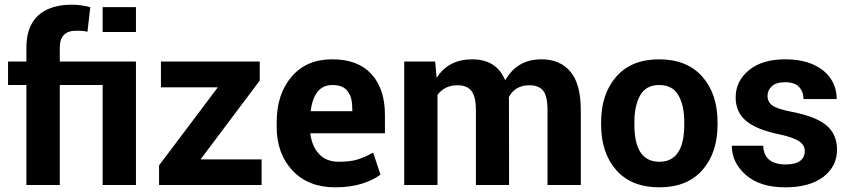

<svg xmlns="http://www.w3.org/2000/svg" viewBox="-20 -792 3640 822"><path d="M562 -528.5V0H419.5V-428H236V0H93V-428H14.5V-528.5H93V-587Q93 -650.5 116.5 -691.5Q140 -732.5 184 -752.2Q228 -772 288.5 -772Q324.5 -772 366.5 -761.5L354.5 -656Q338 -660.5 311.5 -660.5Q309 -660.5 306 -660.5Q236 -660.5 236 -588Q236 -587.5 236 -587V-528.5ZM562 -655H419.5V-761.5H562Z M1100 0H661V-84L912.5 -418H669V-528.5H1092V-447L838.5 -109.5H1100Z M1415.5 10Q1299.5 10 1232 -62.2Q1164.5 -134.5 1164.5 -249V-268.5Q1164.5 -388.5 1228 -463.2Q1291.5 -538 1401 -538H1403Q1512.5 -538 1570.2 -474.8Q1628 -411.5 1628 -299.5V-221.5H1308.5Q1315 -166 1345.8 -132.8Q1376.5 -99.5 1430.5 -99.5Q1479 -99.5 1509.5 -108.8Q1540 -118 1577.5 -138.5L1609 -44.5Q1577.5 -20.5 1528 -5.2Q1478.5 10 1415.5 10ZM1488.5 -316Q1488.5 -345.5 1484.5 -365.5Q1480.5 -385.5 1468 -402Q1447.5 -428 1404.5 -428Q1404 -428 1403 -428Q1324 -428 1310 -316Z M2466.5 0H2324V-320.5Q2324 -381.5 2305 -404.2Q2286 -427 2246.5 -427Q2186 -427 2158.5 -376.5Q2158.5 -366 2159 -359.5Q2159.5 -353 2159.5 0H2017.5V-320.5Q2017.5 -377 1998.8 -402Q1980 -427 1939 -427Q1883 -427 1853 -385.5V0H1710.5V-528.5H1843L1849 -461L1850.5 -460.5Q1901.5 -538 2001 -538Q2106 -538 2143 -448Q2194 -538 2297 -538Q2297.5 -538 2298 -538Q2378 -538 2422.2 -485.2Q2466.5 -432.5 2466.5 -320Z M2803 10Q2683.5 10 2618.5 -63.5Q2553.5 -137 2553.5 -259V-269Q2553.5 -389.5 2618.5 -464Q2683 -538 2802 -538Q2921.5 -538 2986.8 -463.8Q3052 -389.5 3052 -269V-259Q3052 -137.5 2987 -63.8Q2922 10 2803 10ZM2803 -99.5Q2886.5 -99.5 2904.5 -197.5Q2909.5 -225.5 2909.5 -262Q2909.5 -265.5 2909.5 -269Q2909.5 -341 2884.2 -384.5Q2859 -428 2802 -428Q2746 -428 2721 -384.2Q2696 -340.5 2696 -269V-259Q2696 -258.5 2696 -257.5Q2696 -99.5 2803 -99.5Z M3341.5 10Q3233.5 10 3173.2 -43Q3113 -96 3113 -168H3247.5Q3250.5 -88 3344.5 -88Q3385.5 -88 3405.5 -103.2Q3425.5 -118.5 3425.5 -145.5Q3425.5 -170.5 3401.5 -187Q3377.5 -203.5 3318.5 -216.5Q3219.5 -236.5 3174.5 -274.2Q3129.5 -312 3129.5 -374.5Q3129.5 -444.5 3186 -491.2Q3242.5 -538 3340.5 -538Q3413 -538 3462.2 -515.5Q3511.5 -493 3536.8 -454.8Q3562 -416.5 3562 -368H3420Q3420 -399 3401.2 -419.5Q3382.5 -440 3340.5 -440Q3303.5 -440 3284.8 -423Q3266 -406 3266 -381Q3266 -356 3286.2 -340.8Q3306.5 -325.5 3371 -313Q3474 -293 3518.8 -254.8Q3563.5 -216.5 3563.5 -151.5Q3563.5 -79.5 3504.8 -34.8Q3446 10 3341.5 10Z"/></svg>

Font: Roberto Sans
Style: Bold
Weight: 700
Designer: Google (font) & Cristiano Sobral (main changes)
Version: Version 1.000;October 12, 2021;FontCreator 14.0.0.2814 64-bi